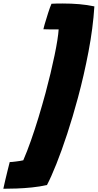

<svg xmlns="http://www.w3.org/2000/svg" viewBox="-126 -860 574 1126"><path d="M331 -286.5Q301 -175 268.2 -75.2Q235.5 24.5 204.5 102Q173.5 179.5 149.5 225Q108 234.5 61.5 239.2Q15 244 -29 245.5Q-73 247 -106.5 247Q-101.5 224 -94.8 195Q-88 166 -81 138Q-74 110 -69 90.5Q-63 90.5 -53 89.5Q-43 88.5 -31.5 87Q-20 85.5 -8.8 83.8Q2.5 82 10.5 80Q32.5 29.5 55.2 -35Q78 -99.5 99.8 -171.2Q121.5 -243 141 -314.5Q157 -374 170.5 -430.5Q184 -487 194.2 -536.5Q204.5 -586 210.5 -624.8Q216.5 -663.5 218 -687.5Q202.5 -687.5 187.2 -687.5Q172 -687.5 157.5 -687.8Q143 -688 128.5 -688.5Q130 -695.5 132 -702.8Q134 -710 136 -718Q145.5 -750.5 156.5 -784.8Q167.5 -819 176 -838Q187.5 -839 206.8 -839.2Q226 -839.5 240.5 -839.5Q293.5 -839.5 339.2 -835.5Q385 -831.5 427.5 -822.5Q419.5 -696 393 -557Q366.5 -418 331 -286.5Z"/></svg>

Font: Grandstander Thin Black
Style: Italic
Weight: 900
Italic angle: -15°
Version: Version 1.200